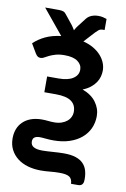

<svg xmlns="http://www.w3.org/2000/svg" viewBox="-94 -706 632 965"><g transform="rotate(10 222.0 -223.5)"><path d="M371 -586.5H362Q349 -586.5 340.8 -579.8Q332.5 -573 326 -566L276 -511.5Q305.5 -504 328.2 -490.8Q351 -477.5 366.2 -460.5Q381.5 -443.5 389.5 -424Q397.5 -404.5 397.5 -383.5Q397.5 -368.5 393.2 -352.8Q389 -337 379 -322.2Q369 -307.5 353 -294.8Q337 -282 314 -273Q361 -255.5 384.2 -223.2Q407.5 -191 407.5 -153.5Q407.5 -119.5 394.5 -90.8Q381.5 -62 356.5 -40.8Q331.5 -19.5 295.5 -7.5Q259.5 4.5 214 4.5Q193 4.5 174.2 2.5Q155.5 0.5 143.5 0.5Q127 0.5 117.5 7Q108 13.5 108 28.5Q108 47.5 123.5 56Q139 64.5 167 64.5Q177.5 64.5 191.5 63.8Q205.5 63 220.5 62Q235.5 61 250.2 60.2Q265 59.5 277.5 59.5Q314 59.5 338 67.5Q362 75.5 376.2 90Q390.5 104.5 396.5 124.5Q402.5 144.5 402.5 168.5Q402.5 175 401.8 181.2Q401 187.5 398.2 192.5Q395.5 197.5 390 200.8Q384.5 204 374.5 204H339Q338 179 323.2 169.2Q308.5 159.5 273 159.5Q249 159.5 224.8 162Q200.5 164.5 177.5 164.5Q142 164.5 111.5 155.8Q81 147 58.5 129.8Q36 112.5 23 87.5Q10 62.5 10 29.5Q10 4 18.2 -17.8Q26.5 -39.5 42.8 -55.2Q59 -71 83.2 -80Q107.5 -89 139.5 -89Q154.5 -89 171.2 -87.2Q188 -85.5 201.5 -85.5Q223 -85.5 239.5 -91.2Q256 -97 267.2 -106.5Q278.5 -116 284.2 -128.5Q290 -141 290 -155Q290 -189.5 265 -207.8Q240 -226 185 -226H127V-306.5H185Q233.5 -306.5 259.2 -323.5Q285 -340.5 285 -368.5Q285 -394 262.5 -410.5Q240 -427 195.5 -427Q168.5 -427 150 -421.5Q131.5 -416 118.5 -409.8Q105.5 -403.5 96.2 -398Q87 -392.5 79 -392.5Q70.5 -392.5 64.5 -395.8Q58.5 -399 51.5 -410L23.5 -457.5Q48.5 -481.5 82.2 -497.5Q116 -513.5 161.5 -519L57 -646H127.5Q141 -646 150 -642.8Q159 -639.5 166 -629.5L204.5 -581.5Q208 -576.5 211.8 -570.8Q215.5 -565 219.5 -558.5Q223 -565 226.5 -570.8Q230 -576.5 234 -581.5L267.5 -625Q277.5 -638 293.2 -644.5Q309 -651 328 -651Q341 -651 351 -648.8Q361 -646.5 371 -643Z"/></g></svg>

Font: Lato
Style: Bold
Weight: 700
Designer: Lukasz Dziedzic
Foundry: tyPoland Lukasz Dziedzic
Version: Version 2.007; 2014-02-27